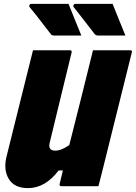

<svg xmlns="http://www.w3.org/2000/svg" viewBox="-20 -959 700 989"><path d="M333 -939Q350 -896 366 -857Q382 -818 399 -776H260Q246 -776 242 -783Q218 -814 201 -836Q184 -858 168.5 -878Q153 -898 132 -923Q129 -928 132 -933.5Q135 -939 142 -939ZM560 -939Q577 -896 593 -857Q609 -818 626 -776H486Q474 -776 468 -783Q444 -814 427 -836Q410 -858 394.5 -878Q379 -898 359 -923Q356 -928 359 -933.5Q362 -939 369 -939ZM124 10Q53 10 24.5 -38.5Q-4 -87 15 -158Q43 -268 70 -379Q97 -490 125 -600Q131 -625 137.5 -650Q144 -675 150 -700H341Q351 -700 349 -689Q321 -574 293 -459Q265 -344 237 -228Q224 -183 265 -183Q296 -183 337 -212Q368 -334 398.5 -456Q429 -578 459 -700H651Q663 -700 659 -689L515 -110Q508 -80 500.5 -52Q493 -24 487 0H295Q290 0 288 -3.5Q286 -7 287 -11Q295 -45 304 -81H282Q213 10 124 10Z"/></svg>

Font: Recursive Mn Lnr St Blk
Style: Italic
Weight: 900
Italic angle: -15°
Monospace: yes
Version: Version 1.079;hotconv 1.0.112;makeotfexe 2.5.65598; ttfautoh